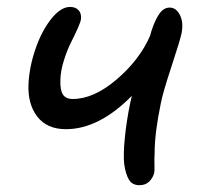

<svg xmlns="http://www.w3.org/2000/svg" viewBox="-20 -548 578 559"><path d="M171.9 -171.9Q116.7 -171.9 88.4 -208.7Q60.1 -245.6 63 -304.2Q65.4 -353.5 83.3 -405.5Q101.1 -457.5 128.9 -492.7Q156.7 -527.8 184.1 -527.8Q199.7 -527.8 208.5 -518.6Q217.3 -509.3 215.8 -493.2Q215.3 -485.4 206.3 -465.3Q197.3 -445.3 186.3 -423.6Q175.3 -401.9 165.8 -371.3Q156.2 -340.8 155.8 -314.9Q154.8 -286.1 163.1 -272.9Q171.4 -259.8 191.9 -259.8Q252.9 -259.8 319.6 -316.7Q386.2 -373.5 417 -443.8Q418 -446.3 420.9 -458Q432.1 -491.7 444.6 -508.8Q457 -525.9 474.1 -525.9Q492.7 -525.9 503.7 -504.6Q514.6 -483.4 508.8 -452.1Q504.9 -432.1 479.5 -355.2Q454.1 -278.3 448.2 -247.1Q430.2 -160.6 430.2 -103Q429.2 -88.4 429.7 -68.8Q430.2 -49.3 429.2 -45.9Q425.8 -30.8 414.8 -19.8Q403.8 -8.8 386.2 -8.8Q365.2 -8.8 355.7 -24.4Q346.2 -40 341.8 -68.8Q338.4 -96.2 343.5 -147Q348.6 -197.8 358.9 -247.1Q359.9 -252.9 363.8 -269Q268.1 -171.9 171.9 -171.9Z"/></svg>

Font: Shantell Sans Bouncy
Style: Italic
Weight: 400
Italic angle: -11.31°
Designer: Stephen Nixon, Anya Danilova, Shantell Martin
Foundry: Arrow Type
Version: Version 1.006;[9816181b4]